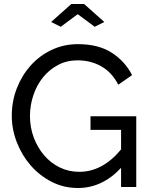

<svg xmlns="http://www.w3.org/2000/svg" viewBox="-20 -936 754 961"><path d="M236 -826 337 -916H401L502 -826L454 -802L369 -865L284 -802ZM586 -96Q492 5 370 5Q299 5 238.5 -26Q178 -57 134 -107.5Q90 -158 64.5 -223Q39 -288 39 -357Q39 -429 64 -493.5Q89 -558 133 -607.5Q177 -657 238 -686Q299 -715 370 -715Q473 -715 539.5 -672Q606 -629 641 -560L572 -512Q540 -574 487 -604Q434 -634 368 -634Q314 -634 270 -610.5Q226 -587 195 -548.5Q164 -510 147 -459.5Q130 -409 130 -355Q130 -298 149 -247.5Q168 -197 201 -158.5Q234 -120 279 -98Q324 -76 377 -76Q493 -76 586 -188V-286H433V-354H662V0H586Z"/></svg>

Font: Boldmen Medium
Style: Regular
Weight: 400
Designer: Matt McInerney, Pablo Impallari, Rodrigo Fuenzalida
Foundry: LIVING CONCEPT
Version: Version 1.000